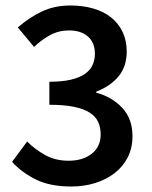

<svg xmlns="http://www.w3.org/2000/svg" viewBox="-20 -668 553 700"><path d="M240 12Q162 12 110 -14Q58 -40 24 -78L79 -152Q108 -123 145 -102.5Q182 -82 230 -82Q282 -82 314.5 -107.5Q347 -133 347 -178Q347 -203 338 -223Q329 -243 307.5 -257Q286 -271 250 -278.5Q214 -286 160 -286V-370Q207 -370 238.5 -377.5Q270 -385 289.5 -398.5Q309 -412 317.5 -431Q326 -450 326 -472Q326 -512 301 -534.5Q276 -557 232 -557Q194 -557 163.5 -540.5Q133 -524 104 -497L45 -568Q86 -604 132.5 -626Q179 -648 236 -648Q282 -648 320 -637Q358 -626 385 -604.5Q412 -583 427 -551.5Q442 -520 442 -480Q442 -426 412.5 -390Q383 -354 331 -334V-330Q388 -315 425.5 -275Q463 -235 463 -172Q463 -128 445.5 -94Q428 -60 397.5 -36.5Q367 -13 326.5 -0.5Q286 12 240 12Z"/></svg>

Font: CV Source Sans Light
Style: Bold
Weight: 600
Designer: Paul D. Hunt
Foundry: Adobe Systems Incorporated
Version: Version 3.001